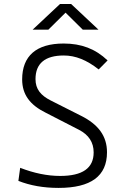

<svg xmlns="http://www.w3.org/2000/svg" viewBox="-20 -918 626 948"><path d="M269 9.8C429.2 9.8 508.3 -48.8 508.3 -166C508.3 -246.6 465.3 -303.7 380.4 -346.2L230.5 -421.9C181.2 -446.8 155.3 -478 155.3 -527.3C155.3 -605 202.6 -644 294.9 -644C352.5 -644 407.7 -622.1 467.3 -575.2L511.2 -619.6C451.2 -676.8 381.8 -703.1 294.4 -703.1C159.7 -703.1 89.4 -642.1 89.4 -525.9C89.4 -449.7 129.4 -399.4 205.1 -361.8L369.6 -277.3C418 -252.4 442.4 -215.3 442.4 -165.5C442.4 -87.9 387.7 -49.3 276.9 -49.3C213.4 -49.3 147.9 -63 79.6 -89.4L70.8 -24.9C128.9 -2 194.3 9.8 269 9.8ZM141.1 -771.5H218.8L303.7 -855.5L388.7 -771.5H466.3L331.1 -898.4H276.4Z"/></svg>

Font: Cascadia Mono NF Light
Style: Regular
Weight: 300
Monospace: yes
Designer: Aaron Bell
Foundry: Saja Typeworks
Version: Version 2404.023